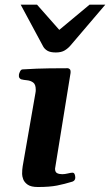

<svg xmlns="http://www.w3.org/2000/svg" viewBox="-20 -770 457 797"><path d="M137.2 6.3Q108.9 6.3 95 -3.4Q81.1 -13.2 76.4 -25.9Q71.8 -38.6 71.8 -47.9Q71.8 -66.4 74.2 -80.1L127 -383.3Q127.9 -387.7 128.2 -391.1Q128.4 -394.5 128.4 -397.9Q128.4 -419.9 117.4 -427.7Q106.4 -435.5 92.3 -436.8Q78.1 -438 67.4 -440.9Q62.5 -443.4 60.1 -447.3Q57.6 -451.2 58.6 -460.4Q59.6 -466.3 63.5 -473.9Q67.4 -481.4 73.2 -481.9Q135.3 -485.8 185.1 -486.3Q234.9 -486.8 261.2 -486.8Q265.1 -486.8 269.5 -482.9Q273.9 -479 272.9 -467.3L208.5 -69.8Q208.5 -55.7 217 -51.3Q225.6 -46.9 238.3 -46.9Q249 -46.9 261.7 -50Q274.4 -53.2 280.8 -53.2Q287.1 -53.2 289.8 -46.9Q292.5 -40.5 292.5 -32.7Q292.5 -20.5 280.8 -16.1Q247.6 -5.9 216.6 0.2Q185.5 6.3 137.2 6.3ZM211.9 -552.2Q189 -552.2 177 -559.3Q165 -566.4 159.2 -577.1L65.9 -750.5H133.8L226.1 -646L351.6 -750.5H417L272.9 -581.5Q263.2 -569.8 249 -561Q234.9 -552.2 211.9 -552.2Z"/></svg>

Font: Gelasio SemiBold
Style: Italic
Weight: 600
Italic angle: -8.5°
Designer: Eben Sorkin
Foundry: Eben Sorkin
Version: Version 1.008